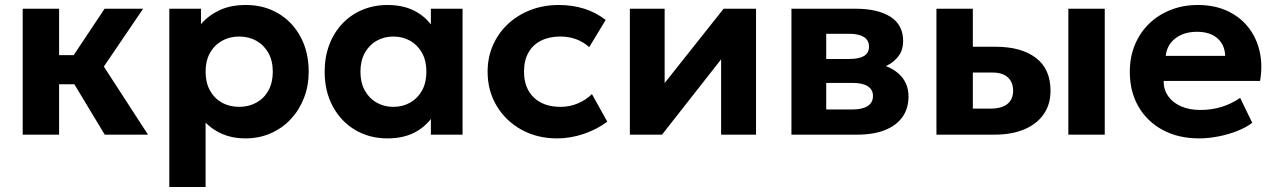

<svg xmlns="http://www.w3.org/2000/svg" viewBox="-20 -540 5108 770"><path d="M400 0 240 -265.5 399.5 -505H554L396.5 -273L573.5 0ZM71 0V-505H217V-319H370V-202H217V0Z M659 210V-505H786V-443Q815 -477.5 859.8 -498.8Q904.5 -520 966 -520Q1039 -520 1096 -486.2Q1153 -452.5 1185.5 -392Q1218 -331.5 1218 -252.5Q1218 -196 1199.2 -147.5Q1180.5 -99 1146.5 -62.5Q1112.5 -26 1066 -5.5Q1019.5 15 963.5 15Q914 15 874.2 -1.5Q834.5 -18 804.5 -48V210ZM939 -111.5Q978 -111.5 1008.8 -128.8Q1039.5 -146 1056.8 -177.5Q1074 -209 1074 -252.5Q1074 -296 1056.5 -327.5Q1039 -359 1008.5 -376.2Q978 -393.5 939 -393.5Q900.5 -393.5 870 -376.2Q839.5 -359 822 -327.5Q804.5 -296 804.5 -252.5Q804.5 -209 821.8 -177.5Q839 -146 869.5 -128.8Q900 -111.5 939 -111.5Z M1534 15Q1461.5 15 1404.5 -18.8Q1347.5 -52.5 1314.8 -113Q1282 -173.5 1282 -252.5Q1282 -312 1300.8 -361Q1319.5 -410 1353.5 -445.8Q1387.5 -481.5 1433.8 -500.8Q1480 -520 1534 -520Q1606 -520 1655.8 -489Q1705.5 -458 1728.5 -408L1708 -376.5V-505H1835V0H1708V-128.5L1728.5 -97Q1705.5 -47 1655.8 -16Q1606 15 1534 15ZM1557.5 -111.5Q1595.5 -111.5 1625.5 -128.8Q1655.5 -146 1672.8 -177.5Q1690 -209 1690 -252.5Q1690 -296 1672.8 -327.5Q1655.5 -359 1625.5 -376.2Q1595.5 -393.5 1557.5 -393.5Q1520 -393.5 1490 -376.2Q1460 -359 1442.8 -327.5Q1425.5 -296 1425.5 -252.5Q1425.5 -209 1442.8 -177.5Q1460 -146 1490 -128.8Q1520 -111.5 1557.5 -111.5Z M2214 15Q2134 15 2071 -20Q2008 -55 1971.8 -115.5Q1935.5 -176 1935.5 -252.5Q1935.5 -310 1957 -358.8Q1978.5 -407.5 2017.2 -443.8Q2056 -480 2108 -500Q2160 -520 2220.5 -520Q2276 -520 2323.2 -505Q2370.5 -490 2409 -460L2343 -351Q2319 -372.5 2289.8 -383Q2260.5 -393.5 2228 -393.5Q2182.5 -393.5 2149.8 -377Q2117 -360.5 2099.2 -329Q2081.5 -297.5 2081.5 -253Q2081.5 -186.5 2120.8 -149Q2160 -111.5 2228 -111.5Q2264.5 -111.5 2296.8 -125Q2329 -138.5 2354 -162.5L2415.5 -52Q2374 -21 2321 -3Q2268 15 2214 15Z M2506 0V-505H2645.5V-207L2882 -505H3012V0H2872V-302L2635 0Z M3154 0V-505H3411Q3500 -505 3551 -472.8Q3602 -440.5 3602 -375Q3602 -341 3584.8 -316.8Q3567.5 -292.5 3538.2 -277.5Q3509 -262.5 3472 -256.5L3470 -289Q3541.5 -281.5 3582.5 -245.8Q3623.5 -210 3623.5 -153Q3623.5 -105.5 3599.5 -71.2Q3575.5 -37 3529.5 -18.5Q3483.5 0 3418 0ZM3293.5 -101H3399Q3438.5 -101 3459.8 -114.8Q3481 -128.5 3481 -155Q3481 -180.5 3460.2 -194Q3439.5 -207.5 3399 -207.5H3279V-303.5H3386.5Q3424 -303.5 3444.5 -315.2Q3465 -327 3465 -353Q3465 -379 3444.2 -391.8Q3423.5 -404.5 3386.5 -404.5H3293.5Z M3735.5 0V-505H3881.5V-104.5H3953Q3997 -104.5 4020 -123Q4043 -141.5 4043 -176Q4043 -210.5 4021.8 -229.8Q4000.5 -249 3961.5 -249H3865.5V-352.5H3973Q4075.5 -352.5 4134.2 -308Q4193 -263.5 4193 -176Q4193 -121 4165.5 -81.8Q4138 -42.5 4087.8 -21.2Q4037.5 0 3969.5 0ZM4264.5 0V-505H4410.5V0Z M4788.5 15Q4706 15 4643.5 -18.5Q4581 -52 4546 -112Q4511 -172 4511 -252.5Q4511 -311 4531.2 -360Q4551.5 -409 4588.2 -444.8Q4625 -480.5 4674.8 -500.2Q4724.5 -520 4784 -520Q4849.5 -520 4900.2 -497Q4951 -474 4984.5 -432.8Q5018 -391.5 5031.2 -336Q5044.5 -280.5 5033.5 -215.5H4646.5Q4646.5 -180.5 4664.8 -154.5Q4683 -128.5 4716.2 -113.8Q4749.5 -99 4794 -99Q4838 -99 4878 -111Q4918 -123 4953.5 -147.5L5002 -47.5Q4978 -29 4942 -14.8Q4906 -0.5 4865.8 7.2Q4825.5 15 4788.5 15ZM4655 -316H4893.5Q4892 -360.5 4862.2 -386.5Q4832.5 -412.5 4780.5 -412.5Q4728.5 -412.5 4694.2 -386.5Q4660 -360.5 4655 -316Z"/></svg>

Font: Geologica SemiBold
Style: Regular
Weight: 600
Designer: Sindre Bremnes, Frode Helland
Foundry: Monokrom Skriftforlag AS
Version: Version 1.010;gftools[0.9.28]